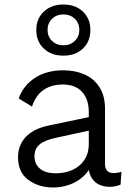

<svg xmlns="http://www.w3.org/2000/svg" viewBox="-20 -822 564 852"><path d="M374 -325Q374 -382 344 -414.5Q314 -447 259 -447Q209 -447 174 -423.5Q139 -400 122 -349L63 -385Q83 -442 134.5 -476Q186 -510 261 -510Q314 -510 355.5 -491.5Q397 -473 421.5 -435Q446 -397 446 -339V-95Q446 -54 484 -54Q492 -54 502 -55.5Q512 -57 519 -60L515 -3Q507 1 494.5 4Q482 7 466 7Q440 7 418.5 -3.5Q397 -14 384.5 -36.5Q372 -59 372 -93V-107L390 -105Q379 -66 351.5 -40.5Q324 -15 288.5 -2.5Q253 10 217 10Q152 10 106 -23.5Q60 -57 60 -124Q60 -178 94.5 -214.5Q129 -251 196 -265L387 -305V-245L230 -211Q181 -201 157 -182Q133 -163 133 -128Q133 -94 157.5 -73.5Q182 -53 228 -53Q255 -53 281 -60.5Q307 -68 328 -84Q349 -100 361.5 -124.5Q374 -149 374 -183ZM261 -802Q315 -802 348 -770.5Q381 -739 381 -689Q381 -638 348 -606.5Q315 -575 261 -575Q208 -575 174.5 -606.5Q141 -638 141 -689Q141 -739 174.5 -770.5Q208 -802 261 -802ZM261 -758Q231 -758 211 -738.5Q191 -719 191 -689Q191 -660 211 -640.5Q231 -621 261 -621Q292 -621 312 -640.5Q332 -660 332 -689Q332 -719 312 -738.5Q292 -758 261 -758Z"/></svg>

Font: Kantumruy Pro
Style: Regular
Weight: 400
Designer: Sovichet Tep
Foundry: Sovichet Tep
Version: Version 1.002